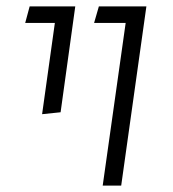

<svg xmlns="http://www.w3.org/2000/svg" viewBox="-20 -582 542 602"><path d="M374 -510H275L290 -562H439L360 0H302ZM152 -510H59L73 -562H216L170 -230L112 -224Z"/></svg>

Font: FiraGO Light
Style: Italic
Weight: 300
Italic angle: -8°
Designer: bBox Type GmbH
Foundry: bBox Type GmbH
Version: Version 1.001